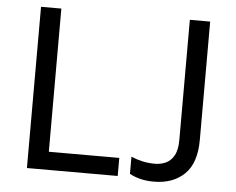

<svg xmlns="http://www.w3.org/2000/svg" viewBox="-51 -775 1040 847"><g transform="rotate(5 468.5 -351.5)"><path d="M97 0V-714H187V-80H499V0ZM660 11Q625 11 598.5 4Q572 -3 552 -14V-90Q575 -80 601.5 -74Q628 -68 658 -68Q683 -68 705.5 -78Q728 -88 742 -113Q756 -138 756 -183V-714H846V-190Q846 -87 795 -38Q744 11 660 11Z"/></g></svg>

Font: Noto IKEA Latin
Style: Regular
Weight: 400
Designer: Monotype Design Team
Foundry: Monotype Imaging Inc.
Version: Version 1.0